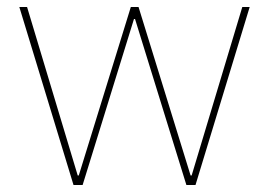

<svg xmlns="http://www.w3.org/2000/svg" viewBox="-20 -526 765 546"><path d="M57 -506 201 -27H204L352 -506H374L522 -27H525L669 -506H690L536 0H510L364 -472H361L215 0H189L35 -506Z"/></svg>

Font: IBM Plex Sans KR Thin
Style: Regular
Weight: 100
Designer: Mike Abbink; Paul van der Laan; Pieter van Rosmalen; Wujin Sim; Chorong Kim; Dohee Lee;
Foundry: Sandoll Inc.
Version: Version 1.001